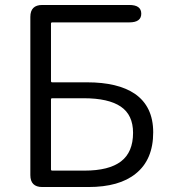

<svg xmlns="http://www.w3.org/2000/svg" viewBox="-20 -752 683 772"><path d="M150 0Q102 0 102 -48V-684Q102 -732 150 -732H500Q548 -732 548 -697Q548 -662 500 -662H190Q185 -662 185 -657V-426Q185 -421 190 -421H330Q454 -421 522 -375Q596 -324 596 -220Q596 -110 526 -54Q460 0 335 0ZM185 -71Q185 -66 190 -66H320Q418 -66 466.5 -103Q515 -140 515 -218Q515 -290 465.5 -323.5Q416 -357 316 -357H190Q185 -357 185 -352Z"/></svg>

Font: Resource Han Rounded KR Normal
Style: Regular
Weight: 350
Designer: Cyano Hao (round all glyphs); Ryoko NISHIZUKA 西塚涼子 (kana, bopomofo & ideographs); Paul D. Hunt (Latin, Greek & Cyrillic)
Foundry: Cyano Hao
Version: 0.990